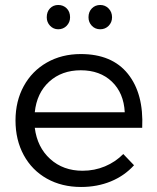

<svg xmlns="http://www.w3.org/2000/svg" viewBox="-20 -745 628 768"><path d="M42 0ZM548.8 -233.9H119.1Q128.9 -155.8 180.9 -108.9Q232.9 -62 310.1 -62Q357.9 -62 399.9 -79.6Q441.9 -97.2 473.1 -128.9L516.1 -84Q478 -42 423.6 -19.5Q369.1 2.9 304.2 2.9Q227.1 2.9 167.5 -30.5Q107.9 -64 75 -124.5Q42 -185.1 42 -263.2Q42 -340.3 75 -400.6Q107.9 -460.9 167.5 -494.9Q227.1 -528.8 303.2 -528.8Q428.2 -528.8 491.7 -449.5Q555.2 -370.1 548.8 -233.9ZM479 -295.9Q475.1 -373 427.5 -418.5Q379.9 -463.9 303.2 -463.9Q227.1 -463.9 177 -418.5Q127 -373 119.1 -295.9ZM260.3 -675.8Q260.3 -655.8 246.6 -641.8Q232.9 -627.9 212.9 -627.9Q193.8 -627.9 180.4 -641.8Q167 -655.8 167 -675.8Q167 -697.8 179.9 -711.4Q192.9 -725.1 212.9 -725.1Q232.9 -725.1 246.6 -711.7Q260.3 -698.2 260.3 -675.8ZM428.2 -675.8Q428.2 -655.8 414.6 -641.8Q400.9 -627.9 380.9 -627.9Q360.8 -627.9 347.4 -641.8Q334 -655.8 334 -675.8Q334 -697.8 347.4 -711.4Q360.8 -725.1 380.9 -725.1Q400.9 -725.1 414.6 -710.9Q428.2 -696.8 428.2 -675.8Z"/></svg>

Font: Argentum Sans Light
Style: Regular
Weight: 300
Designer: Julieta Ulanovsky (Modified by Cristiano Sobral)
Foundry: Julieta Ulanovsky
Version: Version 1.000; ttfautohint (v1.5.65-e2d9)